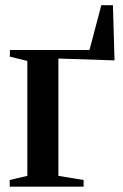

<svg xmlns="http://www.w3.org/2000/svg" viewBox="-20 -700 462 720"><path d="M16.5 0V-25L82.5 -40.5V-471.5L17 -487.5V-512.5H315.5L360 -680.5H403.5L409.5 -473.5L199 -480.5V-40.5L293.5 -25V0Z"/></svg>

Font: Merriweather 120pt SemiBold
Style: Regular
Weight: 600
Version: Version 2.100